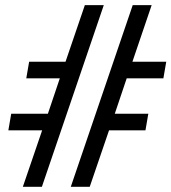

<svg xmlns="http://www.w3.org/2000/svg" viewBox="-20 -718 659 738"><path d="M67.8 0H141L378.9 -698.2H306.1L231.9 -480.8H92L81 -416.9H209.9L164.1 -280.9H23.1L12.1 -217H142ZM252.1 0H324.9L399.1 -217H539.1L550.1 -280.9H421.2L467 -416.9H608L619 -480.8H489L562.9 -698.2H490.1Z"/></svg>

Font: Margiela Mono Italic Italic
Style: Regular
Weight: 400
Designer: Mike Abbink, Paul van der Laan, Pieter van Rosmalen
Foundry: Bold Monday
Version: Version 2.003 2021